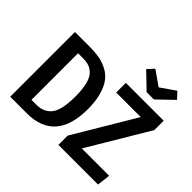

<svg xmlns="http://www.w3.org/2000/svg" viewBox="-202 -1186 1449 1449"><g transform="rotate(45 522.5 -462.0)"><path d="M929 -924 976 -873 850 -752H773L647 -873L694 -924L811 -842ZM230 -691Q284 -691 327 -683.5Q370 -676 413.5 -654Q457 -632 485.5 -595Q514 -558 532 -495.5Q550 -433 550 -349Q550 0 245 0H69V-691ZM1016 -691V-591L727 -106H1019L1006 0H583V-99L874 -588H612V-691ZM251 -594H199V-97H254Q331 -97 373.5 -151Q416 -205 416 -349Q416 -425 403.5 -475.5Q391 -526 366.5 -551Q342 -576 315 -585Q288 -594 251 -594Z"/></g></svg>

Font: Fira Sans Condensed Medium
Style: Regular
Weight: 500
Width: 3
Designer: Carrois Corporate & Edenspiekermann AG
Foundry: Carrois Corporate GbR & Edenspiekermann AG
Version: Version 4.203;PS 004.203;hotconv 1.0.88;makeotf.lib2.5.64775